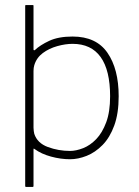

<svg xmlns="http://www.w3.org/2000/svg" viewBox="-20 -625 551 762"><path d="M451 -243Q451 -175 433.5 -127Q416 -79 387 -49.5Q358 -20 324 -6.5Q290 7 258 7Q221 7 182.5 -3.5Q144 -14 118 -33Q117 -34 115 -35Q113 -36 113 -32Q113 4 113 40.5Q113 77 113 113Q113 115 112 116Q111 117 109 117Q103 117 96.5 117Q90 117 84 117Q82 117 81 116Q80 115 80 113Q80 -66 80 -245Q80 -424 80 -602Q80 -604 81 -604.5Q82 -605 84 -605Q90 -605 96.5 -605Q103 -605 109 -605Q111 -605 112 -604.5Q113 -604 113 -602Q113 -559 113 -515.5Q113 -472 113 -428Q113 -427 114 -426Q115 -425 118 -426Q139 -446 175.5 -463Q212 -480 268 -480Q362 -480 406.5 -415.5Q451 -351 451 -243ZM417 -243Q417 -346 379.5 -398.5Q342 -451 268 -451Q240 -451 207.5 -442Q175 -433 150 -414.5Q125 -396 116 -366Q113 -356 113 -343Q113 -287 113 -230.5Q113 -174 113 -118Q113 -111 114 -105Q115 -99 116 -94Q128 -57 170 -41.5Q212 -26 258 -26Q282 -26 310 -37Q338 -48 362 -73Q386 -98 401.5 -139.5Q417 -181 417 -243Z"/></svg>

Font: Glory Thin
Style: Regular
Weight: 100
Designer: Robert Leuschke
Foundry: Robert Leuschke
Version: Version 1.011